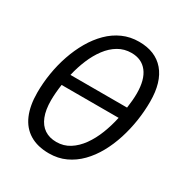

<svg xmlns="http://www.w3.org/2000/svg" viewBox="-170 -855 948 994"><g transform="rotate(30 304.0 -358.0)"><path d="M260.7 9.8Q191.9 9.8 145.3 -18.6Q98.6 -46.9 75.2 -101.3Q51.8 -155.8 51.8 -233.4Q51.8 -291 61.3 -349.4Q70.8 -407.7 89.6 -462.6Q108.4 -517.6 136 -565.2Q163.6 -612.8 199.7 -648.7Q235.8 -684.6 280.5 -704.6Q325.2 -724.6 377.9 -724.6Q475.6 -724.6 528.6 -662.8Q581.5 -601.1 581.5 -483.9Q581.5 -427.7 572.8 -369.6Q564 -311.5 546.4 -256.1Q528.8 -200.7 502.2 -152.6Q475.6 -104.5 439.9 -68.1Q404.3 -31.7 359.6 -11Q314.9 9.8 260.7 9.8ZM264.6 -60.5Q308.1 -60.5 343.3 -82.8Q378.4 -105 405.8 -143.3Q433.1 -181.6 451.9 -229.7Q470.7 -277.8 481.9 -330.1H141.1Q137.2 -303.7 135.3 -279.5Q133.3 -255.4 133.3 -233.9Q133.3 -177.2 148.7 -138.4Q164.1 -99.6 193.4 -80.1Q222.7 -60.5 264.6 -60.5ZM154.8 -397.9H493.2Q496.6 -421.4 498.5 -443.6Q500.5 -465.8 500.5 -485.8Q500.5 -568.4 467 -611.6Q433.6 -654.8 372.6 -654.8Q329.6 -654.8 294.4 -634Q259.3 -613.3 232.2 -577.1Q205.1 -541 185.8 -494.9Q166.5 -448.7 154.8 -397.9Z"/></g></svg>

Font: Open Sans SemiCondensed
Style: Italic
Weight: 400
Width: 4
Italic angle: -12°
Designer: Monotype Design Team
Foundry: Monotype Imaging Inc.
Version: Version 3.000